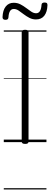

<svg xmlns="http://www.w3.org/2000/svg" viewBox="-30 -1126 396 1521"><path d="M169 14Q155 14 148.5 9.5Q142 5 142 -5V-871Q142 -881 148.5 -885.5Q155 -890 169 -890Q182 -890 189 -885.5Q196 -881 196 -871V-5Q196 5 190 9.5Q184 14 169 14ZM13 -969Q-10 -969 -10 -990Q-8 -1045 15.5 -1074.5Q39 -1104 78 -1104Q108 -1104 132 -1091.5Q156 -1079 177 -1063Q198 -1047 217.5 -1034Q237 -1021 256 -1021Q276 -1021 286.5 -1038.5Q297 -1056 299 -1088Q300 -1106 323 -1106Q336 -1106 341 -1101.5Q346 -1097 346 -1085Q344 -1031 321 -1001.5Q298 -972 255 -972Q227 -972 203 -984.5Q179 -997 158 -1013Q137 -1029 118 -1042Q99 -1055 79 -1055Q60 -1055 49.5 -1038.5Q39 -1022 37 -989Q36 -978 30.5 -973.5Q25 -969 13 -969ZM0 365H338V375H0ZM0 -20H338V0H0ZM0 -505H338V-500H0ZM0 -885H338V-875H0Z"/></svg>

Font: Playwrite IT Moderna Guides
Style: Regular
Weight: 400
Designer: Veronika Burian, José Scaglione
Foundry: TypeTogether
Version: Version 1.003